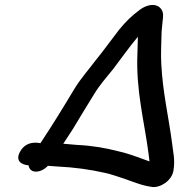

<svg xmlns="http://www.w3.org/2000/svg" viewBox="-20 -699 732 767"><path d="M232.8 -124.8C243.7 -141 254.5 -157.4 271.3 -183.9L312.6 -252.3C326.3 -274.9 340.4 -297.9 355.4 -322C379.1 -360.9 404.1 -388.5 433.1 -424.5C467 -469.1 497.5 -512.8 530.9 -552.2C529.9 -533 530 -512.5 529 -486.2C522.4 -337 556.4 -215.6 573.3 -86.1C574.5 -75.3 575.8 -65.6 577.2 -54.2C575.4 -54.9 570.1 -56.7 567 -57.8L534.3 -69.9C506.3 -79.3 486.3 -87.4 449.7 -95.4C403.6 -107.6 347.8 -117.3 288.9 -120C270.5 -121.5 252.3 -123.5 232.8 -124.8ZM141.4 -127C138.7 -127 87.6 -141.3 60.9 -94.4C38.2 -54.6 68.5 -40.5 94 -38.5C95.6 -28.6 100.4 -18.9 113 -14.8C134.5 -8.9 157.5 -21.8 171.3 -36.6C181.8 -35.6 194.5 -34.6 206.9 -34C279.1 -30.6 340.6 -21.6 399 -8.5C430.4 -1.2 446.3 5.3 476.3 14.9L509.6 26.8C533.9 35.4 555.5 43.4 587 47.8C619.1 52.3 665.8 24 672.8 -16.9C680.5 -62.3 671 -92.4 667.7 -124.9C653.5 -233.9 630.1 -329.4 624.4 -441.9C621.7 -477.3 624.8 -536.1 625.6 -572.9C626.6 -590.9 629.8 -609.9 631.3 -630.4C635 -660.1 613.7 -686.5 574.4 -677.3C562.9 -674.7 550.9 -668.9 539.6 -660.7C506.4 -636.4 482.8 -613.5 455.4 -579.8C423.7 -539.2 394.1 -496.9 363.1 -459.3C362.8 -458.9 362.1 -458.1 361.7 -457.5C337 -423.9 305.5 -390.1 276.4 -342.7C232.4 -269.2 186.7 -194.9 141.4 -127Z"/></svg>

Font: Just Breathe
Style: BdObl7
Weight: 400
Foundry: Cannot Into Space Fonts
Version: Version 0.72